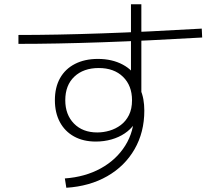

<svg xmlns="http://www.w3.org/2000/svg" viewBox="-20 -839 1040 906"><path d="M286 3Q382 -4 455.5 -44.5Q529 -85 571 -152Q613 -219 613 -303V-326L636 -308Q631 -278 613.5 -253Q596 -228 568.5 -209.5Q541 -191 506 -181Q471 -171 432 -171Q373 -171 329.5 -195Q286 -219 262.5 -263Q239 -307 239 -366Q239 -427 263.5 -470.5Q288 -514 334 -537.5Q380 -561 442 -561Q509 -561 559.5 -534Q610 -507 632 -458L598 -435V-819H647V-383L641 -420Q652 -396 656.5 -370.5Q661 -345 661 -317Q661 -215 615 -135Q569 -55 486 -7.5Q403 40 293 47ZM439 -214Q468 -214 497 -222.5Q526 -231 550 -249Q574 -267 588.5 -296Q603 -325 603 -366Q603 -435 560.5 -476.5Q518 -518 446 -518Q374 -518 331 -477.5Q288 -437 288 -366Q288 -298 329 -256Q370 -214 439 -214ZM67 -674Q422 -674 932 -704L934 -662Q421 -632 67 -632Z"/></svg>

Font: M PLUS 2 Light
Style: Regular
Weight: 300
Designer: Coji Morishita
Foundry: UNDERFOREST DESIGN
Version: Version 1.001